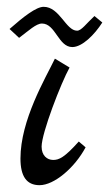

<svg xmlns="http://www.w3.org/2000/svg" viewBox="-20 -544 328 563"><path d="M211 -129C169 -82 153 -75 136 -75C118 -75 102 -88 102 -114C102 -154 159 -301 184 -346L141 -372C113 -314 40 -192 40 -79C40 -27 58 -1 96 -1C139 -1 199 -52 231 -112ZM257 -497C233 -475 219 -454 206 -454C173 -454 155 -524 108 -524C86 -524 49 -495 8 -459L36 -433C64 -454 86 -475 103 -475C143 -475 151 -406 192 -406C221 -406 257 -442 280 -478Z"/></svg>

Font: Marck Script
Style: Regular
Weight: 400
Designer: Denis Masharov, Marck Fogel
Foundry: Denis Masharov
Version: Version 1.002